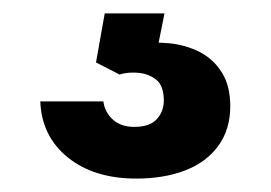

<svg xmlns="http://www.w3.org/2000/svg" viewBox="-20 -30 403 286"><path d="M183 236Q120 236 81 204.5Q42 173 40 121H134Q136 137 148 148Q160 159 180 159Q203 159 213.5 147.5Q224 136 224 120Q224 98 213 89Q202 80 186.5 78.5Q171 77 158 81L123 63L136 -10H225L214 45L184 36Q208 32 232.5 34.5Q257 37 277.5 47.5Q298 58 310.5 78Q323 98 323 128Q323 163 305 187.5Q287 212 255.5 224Q224 236 183 236Z"/></svg>

Font: Hubot Sans
Style: Bold
Weight: 700
Designer: Deni Anggara
Foundry: GitHub, Inc., Subsidiary of Microsoft Corporation
Version: Version 2.000